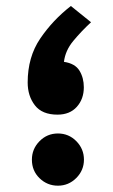

<svg xmlns="http://www.w3.org/2000/svg" viewBox="-20 -603 367 623"><path d="M275.4 -530.8Q243.7 -501.5 217.8 -470.2Q191.9 -439 187.5 -402.3Q223.6 -397 237.8 -373.8Q252 -350.6 252 -319.8Q252 -281.7 229.2 -256.3Q206.5 -231 166.5 -231Q116.7 -231 93.3 -261.2Q69.8 -291.5 69.8 -335.4Q69.8 -418 110.6 -478Q151.4 -538.1 210 -583.5ZM83.5 -85Q83.5 -119.6 108.2 -144.8Q132.8 -169.9 168 -169.9Q203.1 -169.9 227.8 -144.8Q252.4 -119.6 252.4 -85Q252.4 -50.3 227.5 -25.4Q202.6 -0.5 168 -0.5Q133.3 -0.5 108.4 -24.7Q83.5 -48.8 83.5 -85Z"/></svg>

Font: Vazir FD-UI
Style: Bold-FD-UI
Weight: 700
Designer: Saber Rastikerdar
Foundry: Saber Rastikerdar
Version: Version 30.0.0